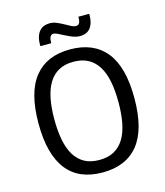

<svg xmlns="http://www.w3.org/2000/svg" viewBox="-129 -987 942 1095"><g transform="rotate(-15 341.5 -439.0)"><path d="M151.9 -352.5Q151.9 -283.7 162.4 -229.7Q172.9 -175.8 195.8 -138.4Q218.8 -101.1 254.4 -81.5Q290 -62 340.8 -62Q392.1 -62 428 -81.5Q463.9 -101.1 486.8 -138.4Q509.8 -175.8 520.3 -229.7Q530.8 -283.7 530.8 -352.5Q530.8 -420.9 520.3 -474.6Q509.8 -528.3 486.8 -565.4Q463.9 -602.5 428 -622.1Q392.1 -641.6 340.8 -641.6Q290.5 -641.6 254.6 -622.1Q218.8 -602.5 196 -565.4Q173.3 -528.3 162.6 -474.6Q151.9 -420.9 151.9 -352.5ZM58.6 -352.5Q58.6 -536.1 130.9 -625.5Q203.1 -714.8 340.8 -714.8Q479.5 -714.8 552 -625.5Q624.5 -536.1 624.5 -352.5Q624.5 -167 552 -77.6Q479.5 11.7 340.8 11.7Q272 11.7 219.2 -10.5Q166.5 -32.7 130.9 -77.9Q95.2 -123 76.9 -191.4Q58.6 -259.8 58.6 -352.5ZM268.1 -888.7Q289.1 -888.7 308.8 -880.1Q328.6 -871.6 346.7 -861.6Q364.7 -851.6 380.9 -843Q397 -834.5 411.1 -834.5Q418.9 -834.5 424.1 -838.6Q429.2 -842.8 431.6 -849.4Q434.1 -856 435.1 -864.5Q436 -873 436 -882.3H500V-878.9Q500 -847.2 492.9 -826.7Q485.8 -806.2 474.1 -794.2Q462.4 -782.2 447.5 -777.6Q432.6 -772.9 416.5 -772.9Q411.1 -773.4 406.7 -773.7Q402.3 -773.9 397.9 -774.9Q378.9 -778.8 360.4 -787.1Q341.8 -795.4 325.7 -804Q309.6 -812.5 295.9 -819.1Q282.2 -825.7 272.9 -825.7Q265.1 -825.7 260.3 -821.8Q255.4 -817.9 252.4 -811.3Q249.5 -804.7 248.5 -795.7Q247.6 -786.6 247.6 -776.4H183.1V-783.2Q183.1 -814.5 190.4 -834.7Q197.8 -855 209.5 -866.9Q221.2 -878.9 236.3 -883.8Q251.5 -888.7 268.1 -888.7Z"/></g></svg>

Font: Mako
Style: Regular
Weight: 400
Designer: vernon adams
Foundry: vernon adams
Version: Version 1.000